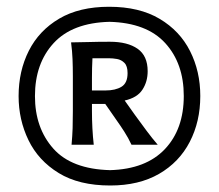

<svg xmlns="http://www.w3.org/2000/svg" viewBox="-20 -828 660 579"><path d="M309.1 -807.6Q400.4 -807.6 461.4 -771.2Q522.5 -734.9 553.2 -673.8Q584 -612.8 584 -538.6Q584 -461.4 552.2 -400.1Q520.5 -338.9 459.7 -303.7Q398.9 -268.6 312.5 -268.6Q218.3 -268.6 157 -306.2Q95.7 -343.8 65.9 -405.3Q36.1 -466.8 36.1 -538.1Q36.1 -613.8 66.9 -674.8Q97.7 -735.8 158.4 -771.7Q219.2 -807.6 309.1 -807.6ZM310.1 -762.2Q198.2 -759.3 141.8 -698Q85.4 -636.7 85.4 -538.1Q85.4 -442.4 140.6 -380.1Q195.8 -317.9 312 -314.9Q419.9 -317.9 477.1 -378.2Q534.2 -438.5 534.2 -538.6Q534.2 -636.7 478.3 -698Q422.4 -759.3 310.1 -762.2ZM311.5 -702.1Q364.7 -702.1 395 -680.9Q425.3 -659.7 425.3 -613.3Q425.3 -581.5 409.4 -557.4Q393.6 -533.2 356 -524.9L387.2 -481Q403.8 -458 421.9 -433.8Q439.9 -409.7 455.6 -391.6H376.5Q366.7 -412.6 354.7 -431.2Q342.8 -449.7 330.6 -466.8L297.4 -514.6H257.3V-493.2Q257.3 -439.9 262.7 -391.6H195.8Q198.2 -418 199 -441.4Q199.7 -464.8 199.7 -493.2V-597.2Q199.7 -626 198.7 -649.9Q197.8 -673.8 194.3 -700.2Q217.3 -700.2 246.3 -701.2Q275.4 -702.1 311.5 -702.1ZM309.6 -652.3H258.8Q257.3 -624 257.3 -593.3V-555.2H298.3Q328.1 -555.2 346.4 -566.4Q364.7 -577.6 364.7 -607.4Q364.7 -628.9 355.2 -638.4Q345.7 -647.9 332.8 -650.1Q319.8 -652.3 309.6 -652.3Z"/></svg>

Font: Pinar-DS3-FD SemiBold
Style: Regular
Weight: 600
Designer: Amin Abedi
Version: Version 3.000